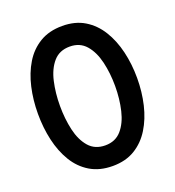

<svg xmlns="http://www.w3.org/2000/svg" viewBox="-129 -805 829 910"><g transform="rotate(-20 285.5 -350.0)"><path d="M286 3Q220 3 172.5 -25.5Q125 -54 95 -103.5Q65 -153 50.5 -216.5Q36 -280 36 -350Q36 -420 50.5 -483.5Q65 -547 95 -596.5Q125 -646 172.5 -674.5Q220 -703 286 -703Q351 -703 398 -674.5Q445 -646 475.5 -596.5Q506 -547 521 -483.5Q536 -420 536 -350Q536 -280 521 -216.5Q506 -153 475.5 -103.5Q445 -54 398 -25.5Q351 3 286 3ZM286 -101Q337 -101 367.5 -136Q398 -171 411.5 -228Q425 -285 425 -350Q425 -415 411.5 -472Q398 -529 367.5 -564Q337 -599 286 -599Q234 -599 203.5 -564Q173 -529 160 -472Q147 -415 147 -350Q147 -285 160 -228Q173 -171 203.5 -136Q234 -101 286 -101Z"/></g></svg>

Font: Haskoy SemiBold
Style: Regular
Weight: 600
Designer: Ertekin Erdin
Foundry: Ertekin Erdin
Version: Version 1.500; ttfautohint (v1.8.3)